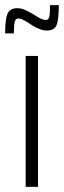

<svg xmlns="http://www.w3.org/2000/svg" viewBox="-54 -728 249 748"><path d="M46 0V-510H94V0ZM13 -696Q29 -696 43.5 -689.5Q58 -683 78 -671Q109 -650 124 -650Q135 -650 138 -662.5Q141 -675 141 -708H175Q175 -650 166 -629.5Q157 -609 129 -609Q103 -609 69 -631Q66 -633 54.5 -640.5Q43 -648 33.5 -652Q24 -656 17 -656Q7 -656 3.5 -643Q0 -630 0 -598H-34Q-34 -654 -24.5 -675Q-15 -696 13 -696Z"/></svg>

Font: Saira Ultra Condensed Light
Style: Regular
Weight: 300
Width: 1
Designer: Hector Gatti with collaboration of the Omnibus-Type team
Foundry: Omnibus-Type
Version: Version 1.001; ttfautohint (v1.8)